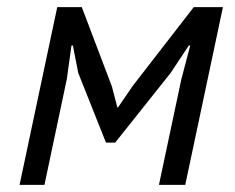

<svg xmlns="http://www.w3.org/2000/svg" viewBox="-20 -520 661 540"><path d="M490 -297 515 -392H511L460 -315L304 -119H278L200 -315L185 -392H181L168 -298L105 0H35L141 -500H210L295 -276L310 -218H312L353 -278L525 -500H607L501 0H427Z"/></svg>

Font: PT Sans
Style: Italic
Weight: 400
Italic angle: -12°
Designer: A.Korolkova, O.Umpeleva, V.Yefimov
Foundry: ParaType Ltd
Version: Version 2.003W OFL